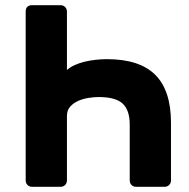

<svg xmlns="http://www.w3.org/2000/svg" viewBox="-20 -720 727 740"><path d="M213 -700Q224 -700 231 -693Q238 -686 238 -675V-450Q250 -461 267.5 -469Q285 -477 305.5 -482Q326 -487 348.5 -489.5Q371 -492 392 -492Q518 -492 578.5 -431.5Q639 -371 639 -247V-25Q639 -14 632 -7Q625 0 614 0H505Q494 0 487 -7Q480 -14 480 -25V-240Q480 -295 453 -320.5Q426 -346 360 -346Q342 -346 320.5 -342.5Q299 -339 281 -331Q263 -323 250.5 -309Q238 -295 238 -274V-25Q238 -14 231 -7Q224 0 213 0H104Q93 0 86 -7Q79 -14 79 -25V-675Q79 -700 104 -700Z"/></svg>

Font: Fz Rubik SemBd
Style: Regular
Weight: 600
Designer: Hubert and Fischer
Foundry: Hubert and Fischer
Version: Vit hóa bi FontZin.com